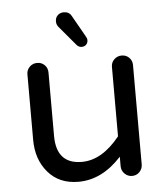

<svg xmlns="http://www.w3.org/2000/svg" viewBox="-52 -769 715 826"><g transform="rotate(-5 305.0 -356.0)"><path d="M254 10Q171 10 123 -46Q75 -102 75 -186V-470Q75 -489 88.5 -502Q102 -515 121 -515Q140 -515 153 -502Q166 -489 166 -470V-196Q166 -74 276 -74Q363 -74 440 -170V-470Q440 -489 453.5 -502Q467 -515 486 -515Q505 -515 518 -502Q531 -489 531 -470V-41Q531 -22 518 -8.5Q505 5 486 5Q467 5 453.5 -8.5Q440 -22 440 -41V-82Q356 10 254 10ZM254 -722Q277 -722 287 -703L338 -613Q345 -602 345 -594Q345 -582 337.5 -574.5Q330 -567 318 -567Q305 -567 296 -578L227 -660Q217 -671 217 -685Q217 -702 227.5 -712Q238 -722 254 -722Z"/></g></svg>

Font: Varela Round
Style: Regular
Weight: 400
Designer: Joe Prince
Foundry: Joe Prince
Version: Version 1.000